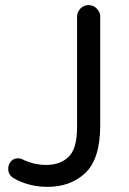

<svg xmlns="http://www.w3.org/2000/svg" viewBox="-20 -723 506 753"><path d="M373 -657.2V-230Q373 -100.1 314 -43.9Q255.9 9.8 167 9.8Q92.8 9.8 34.2 -23.9Q12.2 -36.6 12.2 -61Q12.2 -77.6 22.7 -89.8Q33.2 -102.1 49.8 -102.1Q61.5 -102.1 67.9 -98.1Q112.3 -76.2 161.1 -76.2Q215.8 -76.2 248 -106.9Q282.2 -138.2 282.2 -224.1V-657.2Q282.2 -675.8 295.4 -689.5Q308.6 -703.1 327.1 -703.1Q345.7 -703.1 359.4 -689.5Q373 -675.8 373 -657.2Z"/></svg>

Font: Aka-Acid-Varela
Style: Regular
Weight: 400
Designer: Joe Prince, Avraham Cornfeld, Cyberella
Foundry: Joe Prince, Avraham Cornfeld, Cyberella
Version: Version 2.000; ttfautohint (v1.5.33-1714) -l 8 -r 50 -G 200 